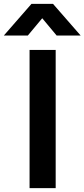

<svg xmlns="http://www.w3.org/2000/svg" viewBox="-74 -980 440 1000"><path d="M71 -795H-54L90 -960H202L346 -795H221L146 -885ZM216 0H80V-720H216Z"/></svg>

Font: Hauora ExtraBold
Style: Regular
Weight: 800
Designer: Wayne Shih
Foundry: WCYS
Version: Version 1.001